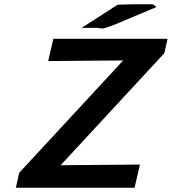

<svg xmlns="http://www.w3.org/2000/svg" viewBox="-20 -876 802 896"><path d="M361 -746 529 -854 599 -856H647H694L710 -843L572 -785Q523 -764 497 -754.5Q471 -745 464 -743.5Q457 -742 448 -744Q439 -746 433 -746ZM54 0 70 -70 555 -594 205 -591 229 -695H762L747 -628L263 -105L633 -108L608 0Z"/></svg>

Font: Coval
Style: ExtraBold Italic
Weight: 800
Foundry: Context Ltd
Version: Version 001.000